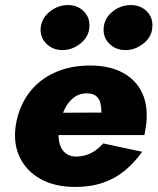

<svg xmlns="http://www.w3.org/2000/svg" viewBox="-20 -729 623 759"><path d="M131 -195H551Q553 -207 555 -218.5Q557 -230 558 -238Q566 -309 542.5 -360.5Q519 -412 466.5 -441Q414 -470 336 -470Q264 -470 206.5 -446.5Q149 -423 110 -380Q71 -337 53 -279Q49 -267 46.5 -255.5Q44 -244 42 -231Q32 -161 58.5 -106.5Q85 -52 141 -21Q197 10 278 10Q339 10 388 -7Q437 -24 475 -56Q513 -88 542 -129L388 -162Q375 -147 358.5 -135Q342 -123 322 -116.5Q302 -110 277 -110Q250 -112 234 -128Q218 -144 213.5 -170.5Q209 -197 213 -230L220 -252Q226 -281 240 -306Q254 -331 275.5 -346Q297 -361 326 -360Q349 -359 361 -348.5Q373 -338 377 -321.5Q381 -305 381 -284L145 -283ZM390 -621Q386 -583 411.5 -557Q437 -531 476 -531Q514 -531 546.5 -556.5Q579 -582 582 -619Q586 -658 561 -683.5Q536 -709 497 -709Q458 -709 426 -684Q394 -659 390 -621ZM141 -621Q137 -583 162.5 -557Q188 -531 227 -531Q265 -531 297.5 -556.5Q330 -582 333 -619Q337 -658 312 -683.5Q287 -709 248 -709Q210 -709 178 -684Q146 -659 141 -621Z"/></svg>

Font: Jost ExtraBold
Style: Italic
Weight: 800
Italic angle: -5°
Version: Version 3.710